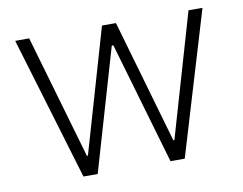

<svg xmlns="http://www.w3.org/2000/svg" viewBox="-63 -615 887 700"><g transform="rotate(-10 380.0 -265.0)"><path d="M33.2 -530.3H85L217.8 -72.3H221.7L354.5 -530.3H406.2L538.1 -73.2H542L674.8 -530.3H726.6L567.4 0H514.6L382.8 -452.1H377L245.1 0H192.4Z"/></g></svg>

Font: Pretendard Std ExtraLight
Style: Regular
Weight: 200
Designer: Base glyphs from Inter by Rasmus Andersson; Hangeul glyphs from Noto Sans CJK(Source Han Sans) by Jang Soo-young and Kan
Foundry: Kil Hyung-jin
Version: Version 1.309